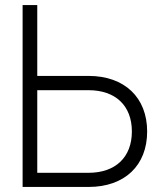

<svg xmlns="http://www.w3.org/2000/svg" viewBox="-20 -740 642 760"><path d="M127.5 -720H69.5V0H330.5C474 0 562.5 -85.5 562.5 -219.5C562.5 -353.5 473.5 -439.5 330.5 -439.5H127.5ZM127.5 -56V-383H330.5C437.5 -383 502 -321.5 502 -219.5C502 -118 437.5 -56 330.5 -56Z"/></svg>

Font: Vela Sans Light
Style: Regular
Weight: 300
Designer: Principal design: Mikhail Sharanda - project Manrope.
Design modification: Ravid Balaliev
Foundry: Mikhail Sharanda
Version: Version 1.001